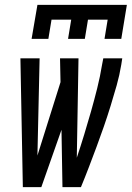

<svg xmlns="http://www.w3.org/2000/svg" viewBox="-20 -770 542 790"><path d="M74 0 64 -530H143L134 -130L229 -432L227 -530H303L296 -121Q312 -169 326.5 -216.5Q341 -264 354.5 -311.5Q368 -359 380 -407Q392 -455 400 -504L405 -530H483L479 -504Q472 -461 460 -418.5Q448 -376 435 -334Q422 -292 407.5 -250Q393 -208 377.5 -166.5Q362 -125 346 -83Q330 -41 313 0H237L233 -236L150 0ZM110 -610 134 -750H502L479 -610H410L423 -689H342L329 -610H260L273 -689H192L179 -610Z"/></svg>

Font: Iosevka Slab
Style: Italic
Weight: 400
Italic angle: -9°
Monospace: yes
Designer: Belleve Invis
Foundry: Belleve Invis
Version: Version 11.1.0; ttfautohint (v1.8.3)